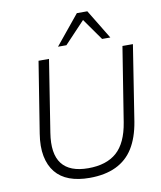

<svg xmlns="http://www.w3.org/2000/svg" viewBox="-100 -1015 923 1102"><g transform="rotate(-10 362.0 -464.0)"><path d="M333 8Q266 8 216 -10.5Q166 -29 135 -67Q104 -105 93 -161.5Q82 -218 94 -292L160 -705H221L155 -286Q136 -166 181.5 -107Q227 -48 335 -48Q441 -48 501 -101Q561 -154 580 -272L649 -705H710L641 -265Q626 -174 588.5 -113.5Q551 -53 487 -22.5Q423 8 333 8ZM284 -765 424 -936H485L589 -765H541L452 -891L333 -765Z"/></g></svg>

Font: Nunito Sans 12pt Light
Style: Italic
Weight: 300
Italic angle: -9°
Designer: Vernon Adams
Foundry: Vernon Adams
Version: Version 3.101;gftools[0.9.27]